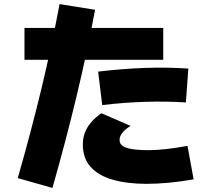

<svg xmlns="http://www.w3.org/2000/svg" viewBox="-20 -847 1040 941"><path d="M237 74 67 26Q133 -204 184 -416.5Q235 -629 272 -827L446 -799Q370 -392 237 74ZM698 54Q604 54 533.5 34Q463 14 424.5 -28.5Q386 -71 386 -139Q386 -171 396.5 -198Q407 -225 427.5 -248.5Q448 -272 477 -292L620 -230Q598 -217 582 -199Q566 -181 566 -161Q566 -139 586.5 -128.5Q607 -118 639.5 -114.5Q672 -111 706 -111Q747 -111 795.5 -116.5Q844 -122 899 -132L929 32Q866 43 808 48.5Q750 54 698 54ZM100 -554V-710H780V-554ZM481 -332 461 -496Q577 -510 687.5 -514Q798 -518 903 -511L891 -345Q794 -351 692.5 -348Q591 -345 481 -332Z"/></svg>

Font: Murecho Thin Black
Style: Regular
Weight: 900
Version: Version 1.010